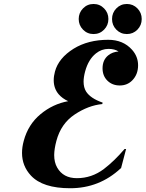

<svg xmlns="http://www.w3.org/2000/svg" viewBox="-20 -950 743 979"><path d="M584.5 -687.5Q564.5 -700.7 533.2 -700.7Q498 -700.7 469.2 -677.7Q430.7 -647 414.1 -585.9Q406.2 -556.6 406.2 -533.7Q406.2 -503.9 418.9 -483.4Q441.4 -448.2 503.4 -426.8L501.5 -419.4Q430.7 -412.6 360.8 -366.2Q291 -319.8 267.6 -231.9Q256.8 -191.4 256.3 -159.7Q256.3 -122.1 271.5 -95.7Q302.2 -41.5 372.1 -41.5Q447.8 -41.5 509.8 -88.4Q563.5 -129.4 615.2 -190.4H623L597.2 -92.3L595.7 -91.8Q486.8 9.8 337.9 9.8Q197.8 9.8 137.7 -54.7Q92.3 -103.5 92.3 -170.4Q92.3 -199.7 101.1 -231.9Q123.5 -315.4 186.5 -367.7Q249.5 -419.9 327.6 -434.1Q297.4 -448.2 279.3 -469.2Q253.9 -499 253.9 -541Q253.9 -562 260.3 -585.4Q278.8 -653.8 355.5 -701.7Q429.2 -747.1 531.7 -747.1Q607.9 -747.1 653.3 -696.3Q684.1 -661.6 684.1 -617.2Q684.1 -570.3 654.3 -540Q628.9 -514.2 590.8 -514.2Q552.7 -514.2 527.8 -538.6Q502.9 -563 502.9 -601.6Q502.9 -644.5 532.2 -668Q553.2 -685.1 584.5 -687.5ZM573.2 -907.2Q595.2 -929.7 627 -929.7Q658.7 -929.7 680.7 -907.2Q702.6 -884.8 702.6 -853Q702.6 -821.3 680.7 -798.8Q658.7 -776.4 627 -776.4Q595.2 -776.4 573.2 -798.8Q551.3 -821.3 551.3 -853Q551.3 -884.8 573.2 -907.2ZM403.3 -907.2Q425.3 -929.7 457 -929.7Q488.8 -929.7 510.7 -907.2Q532.7 -884.8 532.7 -853Q532.7 -821.3 510.7 -798.8Q488.8 -776.4 457 -776.4Q425.3 -776.4 403.3 -798.8Q381.3 -821.3 381.3 -853Q381.3 -884.8 403.3 -907.2Z"/></svg>

Font: Cursive Sans
Style: Bold
Weight: 700
Italic angle: -15°
Designer: Wojciech Kalinowski "wmk69" (wmk69@o2.pl)
Foundry: Wojciech Kalinowski "wmk69" (wmk69@o2.pl)
Version: Wersja 3.1.0; 2022-02-18